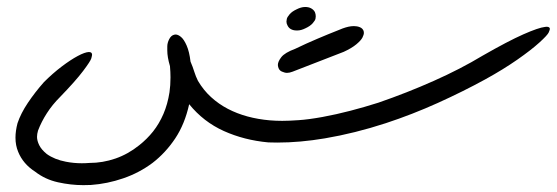

<svg xmlns="http://www.w3.org/2000/svg" viewBox="-20 -417 1615 557"><path d="M866.2 -335Q853.5 -328.6 842.8 -328.6H840.3Q831.1 -328.6 824.2 -332.3Q817.4 -335.9 814 -343.3Q811 -348.6 811 -354.5Q811 -356.4 812 -361.8Q813 -367.2 820.1 -375.5Q827.1 -383.8 840.8 -390.1Q853.5 -396.5 864.3 -396.7Q875 -397 882.6 -392.8Q890.1 -388.7 893.6 -381.8Q896 -376 896 -369.6Q896 -368.2 895.3 -363Q894.5 -357.9 887.2 -349.6Q879.9 -341.3 866.2 -335ZM828.6 -209Q819.8 -205.6 812.5 -205.6Q806.2 -205.6 797.4 -209.5Q788.6 -213.4 786.6 -224.6Q786.1 -226.6 786.1 -228.5Q786.1 -238.3 796.1 -251.2Q806.2 -264.2 836.4 -275.4Q868.7 -291 900.4 -304.4Q932.1 -317.9 964.4 -330.6Q983.4 -338.9 998.5 -340.8Q1002.9 -341.3 1006.8 -341.3Q1016.1 -341.3 1023.9 -338.1Q1031.7 -335 1034.7 -327.6Q1035.6 -324.7 1035.6 -321.3Q1035.6 -316.4 1031.5 -308.1Q1027.3 -299.8 1013.9 -288.6Q1000.5 -277.3 977.1 -266.6ZM1388.2 -187Q1324.2 -151.9 1250.2 -118.4Q1176.3 -85 1099.1 -59.6Q1009.3 -30.3 922.4 -15.6Q850.1 -3.4 784.2 -3.4Q771 -3.4 758.3 -3.9Q688.5 -10.3 629.4 -36.9Q570.3 -63.5 528.8 -114.7Q516.1 -57.1 488.3 -15.4Q460.4 26.4 422.4 55.7Q383.8 84.5 337.6 100.3Q291.5 116.2 243.7 119.6Q232.4 120.1 221.7 120.1Q185.5 120.1 148.2 111.8Q110.8 103.5 82 81.1Q46.9 58.6 32.7 23.4Q24.9 4.9 24.9 -17.6Q24.9 -37.1 30.8 -59.6Q40.5 -88.4 61 -118.9Q81.5 -149.4 107.4 -178.7Q132.8 -204.1 158.9 -223.9Q185.1 -243.7 205.6 -254.6Q226.1 -265.6 237.8 -266.1Q247.1 -266.1 247.1 -258.3Q247.1 -255.9 244.9 -247.8Q242.7 -239.7 221.2 -211.2Q199.7 -182.6 154.3 -135.7Q131.8 -113.3 116 -88.6Q100.1 -64 90.3 -38.1Q87.4 -28.3 87.4 -20Q87.4 -8.8 93.8 4.2Q100.1 17.1 115.7 29.8Q138.2 45.9 171.4 52.2Q193.8 56.6 217.3 56.6Q228 56.6 239.3 55.7Q277.8 55.7 314.7 43Q351.6 30.3 383.8 4.4Q406.2 -13.2 424.1 -35.6Q441.9 -58.1 454.1 -86.4Q466.3 -114.7 471.7 -149.4Q474.6 -169.4 474.6 -192.4Q474.6 -208 473.1 -225.1Q465.3 -251.5 465.3 -270.5Q465.3 -272 465.3 -282.2Q465.3 -292.5 470.9 -303.5Q476.6 -314.5 485.8 -316.4Q487.8 -316.9 489.3 -316.9Q496.6 -316.9 505.1 -309.8Q513.7 -302.7 521.5 -284.9Q529.3 -267.1 532.7 -238.3Q539.6 -222.2 543.7 -208.7Q547.9 -195.3 554.2 -182.6Q570.3 -155.3 592.3 -135.3Q614.3 -115.2 640.9 -101.3Q667.5 -87.4 698.2 -79.1Q729 -70.8 762.7 -67.9Q780.3 -66.4 798.8 -66.4Q817.4 -66.4 846.2 -68.4Q875 -70.3 915.3 -77.6Q955.6 -85 996.6 -95.7Q1037.6 -106.4 1077.6 -119.1Q1161.1 -147.9 1238.5 -182.4Q1315.9 -216.8 1379.9 -255.4Q1454.1 -297.9 1498.3 -317.4Q1542.5 -336.9 1561 -338.9Q1563.5 -339.4 1565.4 -339.4Q1575.2 -339.4 1575.2 -333Q1575.2 -331.1 1572 -323.2Q1568.8 -315.4 1544.9 -293.7Q1521 -272 1480.7 -243.9Q1440.4 -215.8 1388.2 -187Z"/></svg>

Font: DimaLove
Style: regular
Weight: 400
Designer: R.Balvardi
Foundry: Dima Software Group
Version: Version 1.00;May 4, 2019;FontCreator 11.5.0.2427 64-bit